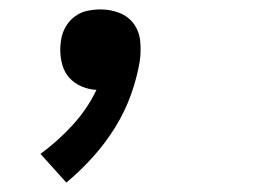

<svg xmlns="http://www.w3.org/2000/svg" viewBox="-20 -183 540 408"><path d="M121 205 66 144Q103 117 134.5 82.5Q166 48 185 8Q168 7 153 0.5Q138 -6 127.5 -17.5Q117 -29 112.5 -45Q108 -61 108 -78Q108 -83 108.5 -88Q109 -93 110 -99Q112 -113 119.5 -126Q127 -139 139 -148Q151 -157 165.5 -160Q180 -163 194 -163Q215 -163 234 -155.5Q253 -148 264.5 -132Q276 -116 278 -95Q280 -74 277 -53Q271 -17 258 19Q245 55 224.5 88Q204 121 177.5 150.5Q151 180 121 205Z"/></svg>

Font: Iosevka Curly Medium Oblique
Style: Regular
Weight: 500
Italic angle: -9°
Monospace: yes
Designer: Belleve Invis
Foundry: Belleve Invis
Version: Version 11.1.0; ttfautohint (v1.8.3)